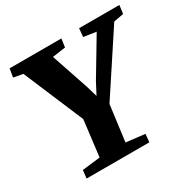

<svg xmlns="http://www.w3.org/2000/svg" viewBox="-164 -904 1061 1065"><g transform="rotate(-30 366.5 -371.5)"><path d="M94 0 100 -51.5 215 -65 243 -295 81 -678 21 -689 30 -743H361.5L354 -689.5L270 -677.5L349.5 -442L371 -369.5L409 -442L550 -677.5L470 -689.5L475 -743H733L726 -689.5L662.5 -677.5L411 -295L381 -65.5L501 -51.5L496 0Z"/></g></svg>

Font: Merriweather Black
Style: Italic
Weight: 900
Italic angle: -7.8°
Designer: Eben Sorkin
Foundry: Eben Sorkin
Version: Version 2.200;gftools[0.9.31]